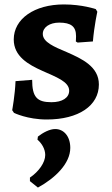

<svg xmlns="http://www.w3.org/2000/svg" viewBox="-20 -530 506 866"><path d="M191 9C334 9 426 -53 426 -149C426 -230 349 -265 281 -295C224 -319 173 -340 173 -377C173 -407 204 -428 247 -428C301 -428 323 -410 323 -367C323 -355 322 -343 322 -343L330 -338L399 -343C405 -414 419 -477 419 -477L412 -489C412 -489 351 -510 268 -510C135 -510 42 -445 42 -352C42 -276 107 -239 172 -210C232 -183 292 -162 292 -121C292 -89 261 -69 212 -69C147 -69 125 -92 125 -170L50 -164C48 -104 35 -33 35 -33L43 -21C43 -21 103 9 191 9ZM151 316C228 274 297 208 297 137C297 85 268 52 229 52C204 52 174 68 151 86L149 100C168 116 184 142 184 169C184 203 155 244 115 271V287Z"/></svg>

Font: Alegreya SC
Style: Bold
Weight: 700
Designer: Juan Pablo del Peral
Foundry: Huerta Tipografica
Version: Version 2.007;PS 002.007;hotconv 1.0.88;makeotf.lib2.5.64775